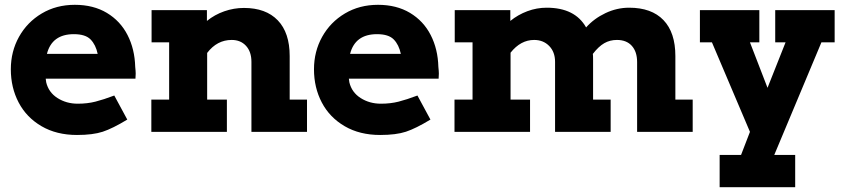

<svg xmlns="http://www.w3.org/2000/svg" viewBox="-20 -548 3509 798"><path d="M544 -242 543 -221H170L172 -206Q182 -164 219 -140.5Q256 -117 303 -117Q343 -117 376.5 -125.5Q410 -134 455 -151L509 -51Q448 -14 407 -0.5Q366 13 300 13Q215 13 152.5 -23.5Q90 -60 57.5 -122Q25 -184 25 -260Q25 -334 59 -395Q93 -456 153.5 -492Q214 -528 291 -528Q368 -528 424 -494.5Q480 -461 510 -402.5Q540 -344 542 -270Q544 -252 544 -242ZM386 -324Q378 -362 356.5 -384Q335 -406 287 -406Q196 -406 175 -324Z M1256 -134V0H1025V-291Q1025 -333 1002.5 -357.5Q980 -382 943 -382Q882 -382 841 -328V-134H923V0H609V-134H683V-372H610V-506H840V-461Q872 -487 912 -501Q952 -515 994 -515Q1085 -515 1134.5 -463.5Q1184 -412 1184 -315V-134Z M1804 -242 1803 -221H1430L1432 -206Q1442 -164 1479 -140.5Q1516 -117 1563 -117Q1603 -117 1636.5 -125.5Q1670 -134 1715 -151L1769 -51Q1708 -14 1667 -0.5Q1626 13 1560 13Q1475 13 1412.5 -23.5Q1350 -60 1317.5 -122Q1285 -184 1285 -260Q1285 -334 1319 -395Q1353 -456 1413.5 -492Q1474 -528 1551 -528Q1628 -528 1684 -494.5Q1740 -461 1770 -402.5Q1800 -344 1802 -270Q1804 -252 1804 -242ZM1646 -324Q1638 -362 1616.5 -384Q1595 -406 1547 -406Q1456 -406 1435 -324Z M2859 -134V0H2628V-290Q2628 -333 2606 -357.5Q2584 -382 2544 -382Q2515 -382 2491.5 -368.5Q2468 -355 2444 -324Q2445 -317 2445 -302V-134H2518V0H2287V-291Q2287 -332 2262.5 -357Q2238 -382 2200 -382Q2144 -382 2102 -329V-134H2183V0H1869V-134H1944V-372H1870V-506H2101V-461Q2133 -487 2172 -501.5Q2211 -516 2252 -516Q2370 -516 2416 -434Q2449 -471 2496.5 -493.5Q2544 -516 2595 -516Q2688 -516 2737.5 -464.5Q2787 -413 2787 -315V-134Z M3449 -372H3394L3198 96H3285V230H2971V96H3060L3097 0L2939 -372H2889V-506H3136V-372H3097L3170 -183L3245 -372H3202V-506H3449Z"/></svg>

Font: Arvo
Style: Bold
Weight: 700
Designer: Anton Koovit (Cyrillic Expansion: Cyreal)
Foundry: Anton Koovit, Yassin Baggar
Version: Version 3.000